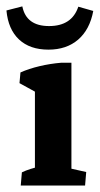

<svg xmlns="http://www.w3.org/2000/svg" viewBox="-41 -576 310 596"><path d="M67.4 -2.9V-342.3L180.7 -351.6V-2.9ZM67.4 -251.5V-314L86.9 -280.8L19.5 -317.9L22.5 -351.1Q48.8 -362.8 81.8 -370.6Q114.7 -378.4 149.4 -381.3H180.7V-303.7ZM23.4 0 26.9 -41Q39.1 -46.9 53.7 -51.5Q68.4 -56.2 85.9 -60.1L67.4 -12.2V-88.9H180.7V-12.2L163.6 -56.2L226.6 -42L223.1 0ZM109.4 -421.9Q51.8 -421.9 18.1 -453.4Q-15.6 -484.9 -21 -543.5L28.3 -556.2Q40.5 -495.1 111.3 -495.1Q182.1 -495.1 202.1 -555.2L248.5 -542Q237.8 -484.4 201.7 -453.1Q165.5 -421.9 109.4 -421.9Z"/></svg>

Font: Markazi Text
Style: Regular
Weight: 400
Designer: Borna Izadpanah (Arabic designer), Fiona Ross (Arabic design director) and Florian Runge (Latin designer)
Foundry: Borna Izadpanah and Florian Runge
Version: Version 1.000